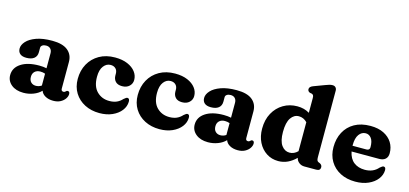

<svg xmlns="http://www.w3.org/2000/svg" viewBox="-64 -1206 3569 1675"><g transform="rotate(15 1720.0 -368.0)"><path d="M35 -106.5Q35 -172.5 95.2 -212.2Q155.5 -252 259.5 -252Q297 -252 326 -245.5V-380Q326 -406 311.8 -421Q297.5 -436 272.5 -436Q251.5 -436 238.5 -427Q225.5 -418 225.5 -404V-363.5Q225.5 -327 201 -307.5Q176.5 -288 131.5 -288Q93 -288 73.8 -305Q54.5 -322 54.5 -352Q54.5 -384.5 83.5 -416.5Q112.5 -448.5 170 -469.5Q227.5 -490.5 313 -490.5Q408 -490.5 454.2 -452.5Q500.5 -414.5 500.5 -349V-108.5Q500.5 -85.5 521 -85.5Q529 -85.5 533.5 -88.8Q538 -92 542 -95.5Q544.5 -98.5 547.8 -100.5Q551 -102.5 555.5 -102.5Q575 -102.5 575 -78.5Q575 -58 560.8 -36.8Q546.5 -15.5 519.8 -1Q493 13.5 454.5 13.5Q412.5 13.5 382.8 -3.2Q353 -20 344 -47.5Q316 -18.5 273.8 -2.5Q231.5 13.5 185.5 13.5Q117.5 13.5 76.2 -20.2Q35 -54 35 -106.5ZM213.5 -138.5Q213.5 -107.5 230.5 -90.5Q247.5 -73.5 274.5 -73.5Q302.5 -73.5 326 -89.5V-196.5Q305.5 -204 282.5 -204Q251 -204 232.2 -186.5Q213.5 -169 213.5 -138.5Z M1091.5 -344.5Q1091.5 -311 1067.2 -288Q1043 -265 1002 -265Q962.5 -265 942.5 -286.2Q922.5 -307.5 922.5 -341V-356.5Q922.5 -385 905.5 -401.8Q888.5 -418.5 859.5 -418.5Q822.5 -418.5 796.5 -385Q770.5 -351.5 770.5 -288Q770.5 -201 815.2 -156.2Q860 -111.5 927.5 -111.5Q966 -111.5 994 -123.8Q1022 -136 1044 -160.5Q1065.5 -179.5 1075.5 -179Q1095.5 -178.5 1095 -149Q1094.5 -106 1066 -69Q1037.5 -32 987.2 -9.5Q937 13 871.5 13Q797 13 738.5 -17Q680 -47 646.5 -101Q613 -155 613 -227Q613 -303 646 -362.8Q679 -422.5 739.2 -457Q799.5 -491.5 881.5 -491.5Q946.5 -491.5 993.5 -471.5Q1040.5 -451.5 1066 -418.2Q1091.5 -385 1091.5 -344.5Z M1633.5 -344.5Q1633.5 -311 1609.2 -288Q1585 -265 1544 -265Q1504.5 -265 1484.5 -286.2Q1464.5 -307.5 1464.5 -341V-356.5Q1464.5 -385 1447.5 -401.8Q1430.5 -418.5 1401.5 -418.5Q1364.5 -418.5 1338.5 -385Q1312.5 -351.5 1312.5 -288Q1312.5 -201 1357.2 -156.2Q1402 -111.5 1469.5 -111.5Q1508 -111.5 1536 -123.8Q1564 -136 1586 -160.5Q1607.5 -179.5 1617.5 -179Q1637.5 -178.5 1637 -149Q1636.5 -106 1608 -69Q1579.5 -32 1529.2 -9.5Q1479 13 1413.5 13Q1339 13 1280.5 -17Q1222 -47 1188.5 -101Q1155 -155 1155 -227Q1155 -303 1188 -362.8Q1221 -422.5 1281.2 -457Q1341.5 -491.5 1423.5 -491.5Q1488.5 -491.5 1535.5 -471.5Q1582.5 -451.5 1608 -418.2Q1633.5 -385 1633.5 -344.5Z M1701.5 -106.5Q1701.5 -172.5 1761.8 -212.2Q1822 -252 1926 -252Q1963.5 -252 1992.5 -245.5V-380Q1992.5 -406 1978.2 -421Q1964 -436 1939 -436Q1918 -436 1905 -427Q1892 -418 1892 -404V-363.5Q1892 -327 1867.5 -307.5Q1843 -288 1798 -288Q1759.5 -288 1740.2 -305Q1721 -322 1721 -352Q1721 -384.5 1750 -416.5Q1779 -448.5 1836.5 -469.5Q1894 -490.5 1979.5 -490.5Q2074.5 -490.5 2120.8 -452.5Q2167 -414.5 2167 -349V-108.5Q2167 -85.5 2187.5 -85.5Q2195.5 -85.5 2200 -88.8Q2204.5 -92 2208.5 -95.5Q2211 -98.5 2214.2 -100.5Q2217.5 -102.5 2222 -102.5Q2241.5 -102.5 2241.5 -78.5Q2241.5 -58 2227.2 -36.8Q2213 -15.5 2186.2 -1Q2159.5 13.5 2121 13.5Q2079 13.5 2049.2 -3.2Q2019.5 -20 2010.5 -47.5Q1982.5 -18.5 1940.2 -2.5Q1898 13.5 1852 13.5Q1784 13.5 1742.8 -20.2Q1701.5 -54 1701.5 -106.5ZM1880 -138.5Q1880 -107.5 1897 -90.5Q1914 -73.5 1941 -73.5Q1969 -73.5 1992.5 -89.5V-196.5Q1972 -204 1949 -204Q1917.5 -204 1898.8 -186.5Q1880 -169 1880 -138.5Z M2279 -224.5Q2279 -305 2312 -365Q2345 -425 2401.2 -458.2Q2457.5 -491.5 2527.5 -491.5Q2589.5 -491.5 2637 -462.5V-596Q2637 -613.5 2632.2 -620.5Q2627.5 -627.5 2618.5 -630.5L2601.5 -633.5Q2580.5 -641.5 2580.5 -661.5Q2580.5 -683.5 2612 -695.5L2710.5 -732.5Q2732.5 -741 2746.8 -745Q2761 -749 2775.5 -749Q2793.5 -749 2803.5 -738Q2813.5 -727 2813.5 -710V-109.5Q2813.5 -89 2817.5 -80.5Q2821.5 -72 2830 -68L2842.5 -63Q2864.5 -52 2864.5 -31Q2864.5 0 2827.5 0H2720Q2692.5 0 2671.5 -16.5Q2650.5 -33 2645.5 -58Q2611.5 -24 2572 -5.2Q2532.5 13.5 2486.5 13.5Q2427 13.5 2380 -17Q2333 -47.5 2306 -101Q2279 -154.5 2279 -224.5ZM2462 -243.5Q2462 -161.5 2490.8 -122.2Q2519.5 -83 2563 -83Q2604.5 -83 2637 -116V-377.5Q2604.5 -411 2562 -411Q2518.5 -411 2490.2 -369.8Q2462 -328.5 2462 -243.5Z M3410 -304Q3410 -270 3390 -251.5Q3370 -233 3334 -233H3084.5Q3097 -170 3136.8 -139.2Q3176.5 -108.5 3236 -108.5Q3312.5 -108.5 3357.5 -160.5Q3378.5 -179.5 3389.5 -179Q3409 -178.5 3409 -150Q3408 -107 3379.5 -69.8Q3351 -32.5 3300.2 -9.8Q3249.5 13 3182 13Q3105 13 3046.5 -17.2Q2988 -47.5 2955 -102.2Q2922 -157 2922 -229.5Q2922 -306 2953.5 -365.2Q2985 -424.5 3044.2 -458Q3103.5 -491.5 3188 -491.5Q3258 -491.5 3307.8 -466.8Q3357.5 -442 3383.8 -399.8Q3410 -357.5 3410 -304ZM3079.5 -288.5Q3079.5 -286 3079.5 -283.5H3204.5Q3234.5 -283.5 3234.5 -311.5Q3234.5 -365.5 3214.5 -392Q3194.5 -418.5 3164 -418.5Q3127.5 -418.5 3103.5 -385.8Q3079.5 -353 3079.5 -288.5Z"/></g></svg>

Font: Fraunces 9pt S050
Style: Bold
Weight: 700
Version: Version 1.000; ttfautohint (v1.8.3)